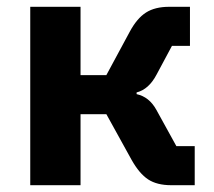

<svg xmlns="http://www.w3.org/2000/svg" viewBox="-20 -545 631 565"><path d="M69 0V-525H217V-324H293L362 -452Q383 -491 409.5 -508Q436 -525 478 -525H539V-410H486L441 -326Q418 -282 382 -273V-268Q419 -260 440 -222L499 -115H553V0H484Q442 0 416 -17Q390 -34 367 -75L293 -209H217V0Z"/></svg>

Font: Anuphan
Style: Bold
Weight: 700
Designer: Mike Abbink, Paul van der Laan, Pieter van Rosmalen, Mint Tantisuwanna
Foundry: Bold Monday; Cadson Demak
Version: Version 3.002;hotconv 1.0.109;makeotfexe 2.5.65596